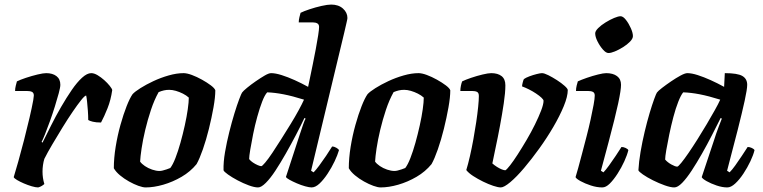

<svg xmlns="http://www.w3.org/2000/svg" viewBox="-20 -820 3336 840"><path d="M147 0Q136 0 119 -5Q102 -10 84.5 -17.5Q67 -25 54.5 -32.5Q42 -40 40 -45Q48 -71 60 -113.5Q72 -156 85 -206.5Q98 -257 109 -304Q114 -326 118.5 -346.5Q123 -367 125.5 -382Q128 -397 128 -402Q128 -414 120 -418Q112 -422 97 -422H46Q46 -433 49 -445Q52 -457 54 -464Q68 -471 93.5 -479.5Q119 -488 144 -494Q169 -500 182 -500Q210 -500 227 -487Q244 -474 244 -449Q244 -438 237 -412Q230 -386 220 -354Q210 -322 198.5 -290Q187 -258 177 -233Q167 -208 162 -199L166 -196Q183 -230 203.5 -271Q224 -312 247.5 -352.5Q271 -393 294 -426.5Q317 -460 339 -480Q361 -500 379 -500Q392 -500 407 -491Q422 -482 436 -469.5Q450 -457 460 -444.5Q470 -432 471 -426Q465 -383 450.5 -346.5Q436 -310 422 -284Q400 -284 386 -287.5Q372 -291 366 -295Q366 -313 364.5 -334.5Q363 -356 361 -375Q359 -394 357 -402Q351 -402 335 -382Q319 -362 297.5 -330.5Q276 -299 253 -261.5Q230 -224 209 -188.5Q188 -153 174 -125Q170 -112 168 -97.5Q166 -83 166 -69Q166 -55 168 -41.5Q170 -28 174 -15Q170 -11 162.5 -6.5Q155 -2 147 0Z M617 0Q605 0 585.5 -7Q566 -14 544.5 -26Q523 -38 505 -53Q487 -68 478 -84Q478 -128 486 -177.5Q494 -227 507 -273.5Q520 -320 534 -355.5Q548 -391 560 -408Q570 -419 594.5 -434.5Q619 -450 651 -465Q683 -480 718 -490Q753 -500 783 -500Q798 -500 819.5 -492Q841 -484 863.5 -471.5Q886 -459 902.5 -446.5Q919 -434 922 -425Q922 -395 914 -350Q906 -305 894 -256.5Q882 -208 867.5 -166.5Q853 -125 840 -102Q813 -69 774.5 -46.5Q736 -24 694.5 -12Q653 0 617 0ZM678 -72Q684 -72 692 -74Q700 -76 709 -79Q718 -82 725 -85Q736 -99 747.5 -128.5Q759 -158 769.5 -195.5Q780 -233 788.5 -271.5Q797 -310 801.5 -342Q806 -374 806 -393Q795 -403 780 -410.5Q765 -418 749.5 -422.5Q734 -427 720 -427Q708 -427 697 -424.5Q686 -422 674 -417Q655 -383 640.5 -339.5Q626 -296 615.5 -252Q605 -208 599.5 -171Q594 -134 593 -113Q600 -103 614 -93.5Q628 -84 645.5 -78Q663 -72 678 -72Z M1109 0Q1093 0 1068.5 -9Q1044 -18 1019.5 -31Q995 -44 977.5 -56.5Q960 -69 958 -75Q957 -111 964.5 -154.5Q972 -198 983 -242Q994 -286 1005.5 -323.5Q1017 -361 1026.5 -386Q1036 -411 1039 -415Q1044 -422 1061 -436Q1078 -450 1099 -464.5Q1120 -479 1138 -489.5Q1156 -500 1166 -500Q1185 -500 1212 -491.5Q1239 -483 1269 -469.5Q1299 -456 1328 -440Q1330 -450 1335.5 -476Q1341 -502 1348 -536.5Q1355 -571 1361.5 -605Q1368 -639 1372 -665.5Q1376 -692 1376 -702Q1376 -713 1368.5 -717.5Q1361 -722 1349 -722H1287Q1287 -733 1290 -745Q1293 -757 1295 -764Q1309 -771 1334.5 -779.5Q1360 -788 1386.5 -794Q1413 -800 1429 -800Q1461 -800 1480.5 -782.5Q1500 -765 1500 -741Q1500 -737 1495.5 -718Q1491 -699 1486 -677L1341 -73L1352 -66Q1362 -76 1376.5 -95.5Q1391 -115 1406.5 -138Q1422 -161 1433 -179Q1442 -179 1451.5 -173.5Q1461 -168 1463 -163Q1457 -142 1444 -114.5Q1431 -87 1413.5 -60.5Q1396 -34 1378 -17Q1360 0 1343 0Q1333 0 1315 -5Q1297 -10 1278.5 -18Q1260 -26 1246.5 -33.5Q1233 -41 1231 -46L1292 -233Q1300 -257 1306.5 -276Q1313 -295 1317 -301L1312 -304Q1296 -270 1274.5 -229Q1253 -188 1230 -147.5Q1207 -107 1185 -73.5Q1163 -40 1143 -20Q1123 0 1109 0ZM1123 -93Q1127 -93 1140.5 -109Q1154 -125 1172 -152Q1190 -179 1210.5 -211.5Q1231 -244 1251 -276.5Q1271 -309 1286.5 -337.5Q1302 -366 1310 -384Q1259 -400 1220 -407.5Q1181 -415 1149 -416Q1138 -404 1127 -375.5Q1116 -347 1105.5 -309Q1095 -271 1087.5 -233.5Q1080 -196 1075 -166Q1070 -136 1070 -124Q1076 -116 1086.5 -109Q1097 -102 1107.5 -97.5Q1118 -93 1123 -93Z M1645 0Q1633 0 1613.5 -7Q1594 -14 1572.5 -26Q1551 -38 1533 -53Q1515 -68 1506 -84Q1506 -128 1514 -177.5Q1522 -227 1535 -273.5Q1548 -320 1562 -355.5Q1576 -391 1588 -408Q1598 -419 1622.5 -434.5Q1647 -450 1679 -465Q1711 -480 1746 -490Q1781 -500 1811 -500Q1826 -500 1847.5 -492Q1869 -484 1891.5 -471.5Q1914 -459 1930.5 -446.5Q1947 -434 1950 -425Q1950 -395 1942 -350Q1934 -305 1922 -256.5Q1910 -208 1895.5 -166.5Q1881 -125 1868 -102Q1841 -69 1802.5 -46.5Q1764 -24 1722.5 -12Q1681 0 1645 0ZM1706 -72Q1712 -72 1720 -74Q1728 -76 1737 -79Q1746 -82 1753 -85Q1764 -99 1775.5 -128.5Q1787 -158 1797.5 -195.5Q1808 -233 1816.5 -271.5Q1825 -310 1829.5 -342Q1834 -374 1834 -393Q1823 -403 1808 -410.5Q1793 -418 1777.5 -422.5Q1762 -427 1748 -427Q1736 -427 1725 -424.5Q1714 -422 1702 -417Q1683 -383 1668.5 -339.5Q1654 -296 1643.5 -252Q1633 -208 1627.5 -171Q1622 -134 1621 -113Q1628 -103 1642 -93.5Q1656 -84 1673.5 -78Q1691 -72 1706 -72Z M2171 0Q2159 0 2138 -7Q2117 -14 2093.5 -25.5Q2070 -37 2050 -50Q2030 -63 2020 -76Q2028 -102 2036 -137Q2044 -172 2051 -210.5Q2058 -249 2063.5 -286Q2069 -323 2072 -353Q2075 -383 2075 -400Q2075 -414 2067 -418Q2059 -422 2045 -422H1994Q1994 -433 1996.5 -445Q1999 -457 2002 -464Q2016 -471 2041 -479.5Q2066 -488 2091 -494Q2116 -500 2129 -500Q2158 -500 2174.5 -487Q2191 -474 2191 -447Q2191 -415 2184 -368Q2177 -321 2167.5 -270Q2158 -219 2148.5 -175Q2139 -131 2134 -105Q2143 -97 2154 -90Q2165 -83 2175 -79Q2185 -75 2191 -75Q2197 -78 2211.5 -96.5Q2226 -115 2245 -144.5Q2264 -174 2284 -208Q2304 -242 2320.5 -275.5Q2337 -309 2347.5 -336.5Q2358 -364 2358 -379Q2358 -384 2349 -392.5Q2340 -401 2325 -411Q2310 -421 2294 -429Q2278 -437 2264 -442Q2264 -448 2267 -459.5Q2270 -471 2272 -474Q2280 -480 2296 -486Q2312 -492 2328 -496Q2344 -500 2351 -500Q2361 -500 2379 -491Q2397 -482 2416.5 -469.5Q2436 -457 2450 -444.5Q2464 -432 2464 -426Q2464 -398 2446.5 -355.5Q2429 -313 2401 -265Q2373 -217 2339.5 -170.5Q2306 -124 2273 -85Q2240 -46 2212.5 -23Q2185 0 2171 0Z M2615 0Q2591 0 2565 -8.5Q2539 -17 2520 -27.5Q2501 -38 2498 -45Q2502 -57 2509.5 -84.5Q2517 -112 2526.5 -148Q2536 -184 2546 -222.5Q2556 -261 2564 -297.5Q2572 -334 2577 -361.5Q2582 -389 2582 -402Q2582 -414 2574 -418Q2566 -422 2552 -422H2500Q2500 -434 2503 -446Q2506 -458 2508 -464Q2523 -471 2547.5 -479.5Q2572 -488 2596 -494Q2620 -500 2632 -500Q2662 -500 2679.5 -487Q2697 -474 2697 -449Q2697 -438 2694 -418Q2691 -398 2684.5 -367.5Q2678 -337 2667.5 -295Q2657 -253 2642.5 -198Q2628 -143 2609 -73L2620 -66Q2630 -76 2644.5 -96Q2659 -116 2674 -138.5Q2689 -161 2699 -177Q2708 -177 2717.5 -172.5Q2727 -168 2729 -163Q2724 -142 2711.5 -114.5Q2699 -87 2682 -60.5Q2665 -34 2648 -17Q2631 0 2615 0ZM2642 -588Q2631 -588 2617.5 -603.5Q2604 -619 2594 -639Q2584 -659 2584 -674Q2584 -684 2597 -697Q2610 -710 2629.5 -722Q2649 -734 2667 -741.5Q2685 -749 2695 -749Q2706 -749 2718.5 -733Q2731 -717 2740 -696.5Q2749 -676 2749 -662Q2749 -651 2736.5 -638Q2724 -625 2705.5 -613.5Q2687 -602 2670 -595Q2653 -588 2642 -588Z M2930 0Q2914 0 2888.5 -9Q2863 -18 2837 -31Q2811 -44 2793 -56.5Q2775 -69 2773 -75Q2775 -112 2782.5 -156Q2790 -200 2800.5 -244Q2811 -288 2822 -325Q2833 -362 2842 -386.5Q2851 -411 2854 -415Q2859 -422 2876.5 -435.5Q2894 -449 2916 -464Q2938 -479 2957.5 -489.5Q2977 -500 2987 -500Q3006 -500 3032.5 -491.5Q3059 -483 3089 -469.5Q3119 -456 3148 -440L3151 -500Q3207 -500 3228 -487.5Q3249 -475 3249 -449Q3249 -430 3238 -379.5Q3227 -329 3207.5 -252Q3188 -175 3161 -73L3172 -66Q3183 -77 3197 -96.5Q3211 -116 3225.5 -138Q3240 -160 3251 -177Q3260 -177 3269.5 -172.5Q3279 -168 3281 -163Q3276 -142 3263 -114.5Q3250 -87 3232.5 -60.5Q3215 -34 3196.5 -17Q3178 0 3162 0Q3140 0 3115 -8.5Q3090 -17 3071.5 -27.5Q3053 -38 3050 -45L3102 -201Q3108 -220 3113.5 -236Q3119 -252 3125 -267.5Q3131 -283 3138 -301L3133 -304Q3116 -270 3095 -229Q3074 -188 3051 -147.5Q3028 -107 3006 -73.5Q2984 -40 2964.5 -20Q2945 0 2930 0ZM2943 -91Q2947 -91 2960.5 -107.5Q2974 -124 2992.5 -151Q3011 -178 3031.5 -210.5Q3052 -243 3071.5 -276Q3091 -309 3107 -337.5Q3123 -366 3131 -384Q3080 -400 3041 -407.5Q3002 -415 2969 -416Q2959 -404 2947.5 -375Q2936 -346 2926 -308Q2916 -270 2908 -231.5Q2900 -193 2895 -163.5Q2890 -134 2890 -122Q2900 -110 2917 -100.5Q2934 -91 2943 -91Z"/></svg>

Font: Texturina 12pt
Style: Bold Italic
Weight: 700
Italic angle: -11°
Designer: Guillermo Torres Carreño
Foundry: Omnibus-Type
Version: Version 1.002